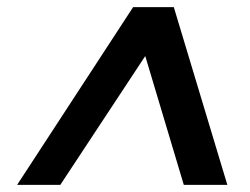

<svg xmlns="http://www.w3.org/2000/svg" viewBox="-20 -720 701 538"><path d="M28 -202 353 -700H467L617 -202H495L387 -563L149 -202Z"/></svg>

Font: DM Sans SemiBold
Style: Italic
Weight: 600
Italic angle: -10°
Designer: Colophon Foundry, Jonny Pinhorn
Foundry: Colophon Foundry
Version: Version 4.004;gftools[0.9.30]